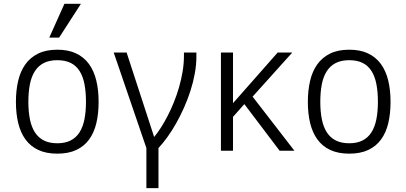

<svg xmlns="http://www.w3.org/2000/svg" viewBox="-20 -786 2119 1001"><path d="M494.1 -254.9Q494.1 -193.8 482.4 -144.3Q470.7 -94.7 444.8 -59.1Q418.9 -23.4 377.9 -4.2Q336.9 15.1 278.8 15.1Q220.7 15.1 179.7 -4.2Q138.7 -23.4 112.8 -59.1Q86.9 -94.7 75 -144.3Q63 -193.8 63 -254.9Q63 -314.5 74.7 -364.5Q86.4 -414.6 112.3 -450.7Q138.2 -486.8 179.2 -506.8Q220.2 -526.9 278.8 -526.9Q335.9 -526.9 376.7 -507.6Q417.5 -488.3 443.6 -452.6Q469.7 -417 481.9 -366.9Q494.1 -316.9 494.1 -254.9ZM428.2 -254.9Q428.2 -306.6 420.4 -347.2Q412.6 -387.7 395 -415.5Q377.4 -443.4 348.9 -457.8Q320.3 -472.2 278.8 -472.2Q236.8 -472.2 208 -457.3Q179.2 -442.4 161.4 -414.3Q143.6 -386.2 135.7 -345.9Q127.9 -305.7 127.9 -254.9Q127.9 -204.1 136 -164.1Q144 -124 161.9 -96.2Q179.7 -68.4 208.5 -53.7Q237.3 -39.1 278.8 -39.1Q319.3 -39.1 347.9 -53.5Q376.5 -67.9 394.3 -95.7Q412.1 -123.5 420.2 -163.6Q428.2 -203.6 428.2 -254.9ZM288.1 -589.8H236.8L315.9 -766.1H401.9Z M640.1 -512.2 783.7 -71.8Q800.3 -91.8 818.4 -119.9Q836.4 -147.9 853.8 -181.4Q871.1 -214.8 886.5 -252.9Q901.9 -291 913.6 -331.5Q925.3 -372.1 932.1 -413.3Q939 -454.6 939 -495.1V-512.2H1003.9V-491.2Q1003.9 -448.2 995.6 -402.8Q987.3 -357.4 972.9 -312.5Q958.5 -267.6 939.2 -224.4Q919.9 -181.2 897.9 -142.3Q876 -103.5 852.3 -70.8Q828.6 -38.1 806.2 -14.2V194.8H743.2V-14.2L572.8 -512.2Z M1438 0 1253.9 -243.2 1194.8 -176.8V0H1131.8V-512.2H1194.8V-248L1427.7 -512.2H1503.9L1296.9 -282.2L1515.1 0Z M2016.1 -254.9Q2016.1 -193.8 2004.4 -144.3Q1992.7 -94.7 1966.8 -59.1Q1940.9 -23.4 1899.9 -4.2Q1858.9 15.1 1800.8 15.1Q1742.7 15.1 1701.7 -4.2Q1660.6 -23.4 1634.8 -59.1Q1608.9 -94.7 1596.9 -144.3Q1585 -193.8 1585 -254.9Q1585 -314.5 1596.7 -364.5Q1608.4 -414.6 1634.3 -450.7Q1660.2 -486.8 1701.2 -506.8Q1742.2 -526.9 1800.8 -526.9Q1857.9 -526.9 1898.7 -507.6Q1939.5 -488.3 1965.6 -452.6Q1991.7 -417 2003.9 -366.9Q2016.1 -316.9 2016.1 -254.9ZM1950.2 -254.9Q1950.2 -306.6 1942.4 -347.2Q1934.6 -387.7 1917 -415.5Q1899.4 -443.4 1870.8 -457.8Q1842.3 -472.2 1800.8 -472.2Q1758.8 -472.2 1730 -457.3Q1701.2 -442.4 1683.3 -414.3Q1665.5 -386.2 1657.7 -345.9Q1649.9 -305.7 1649.9 -254.9Q1649.9 -204.1 1658 -164.1Q1666 -124 1683.8 -96.2Q1701.7 -68.4 1730.5 -53.7Q1759.3 -39.1 1800.8 -39.1Q1841.3 -39.1 1869.9 -53.5Q1898.4 -67.9 1916.3 -95.7Q1934.1 -123.5 1942.1 -163.6Q1950.2 -203.6 1950.2 -254.9Z"/></svg>

Font: Clear Sans Light
Style: Regular
Weight: 300
Foundry: Intel Corporation
Version: Version 1.00